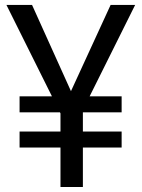

<svg xmlns="http://www.w3.org/2000/svg" viewBox="-20 -747 566 767"><path d="M465.9 -221.6V-157.7H311.1V0H221.6V-157.7H58.2V-221.6H221.6V-294L219.5 -298.3H58.2V-362.2H187.5L5.7 -727.3H108L263.5 -382.8L421.9 -727.3H519.9L338.1 -362.2H465.9V-298.3H311.1V-221.6Z"/></svg>

Font: Inter UI
Style: Regular
Weight: 400
Designer: Rasmus Andersson
Foundry: rsms
Version: Version 2.2